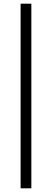

<svg xmlns="http://www.w3.org/2000/svg" viewBox="-20 -770 281 1040"><path d="M91.6 250V-750H149.8V250Z"/></svg>

Font: Source Sans 3 Variable
Style: Regular
Weight: 200
Designer: Paul D. Hunt
Foundry: Adobe Systems Incorporated
Version: Version 3.026